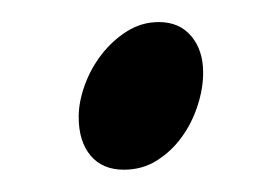

<svg xmlns="http://www.w3.org/2000/svg" viewBox="-20 -397 240 174"><path d="M164.1 -331.1Q164.1 -316.4 158.9 -300.8Q153.8 -285.2 144.5 -272.5Q135.3 -259.8 122.1 -251.5Q108.9 -243.2 92.3 -243.2Q72.8 -243.2 62 -256.1Q51.3 -269 51.3 -291Q51.3 -304.7 56.9 -320.1Q62.5 -335.4 72.3 -347.9Q82 -360.4 95.2 -368.7Q108.4 -377 124 -377Q142.6 -377 153.3 -364.3Q164.1 -351.6 164.1 -331.1Z"/></svg>

Font: Gentium Plus Am
Style: Italic
Weight: 400
Italic angle: -8°
Designer: J. Victor Gaultney, Annie Olsen, Iska Routamaa, Becca Hirsbrunner
Foundry: SIL International
Version: Version 5.000